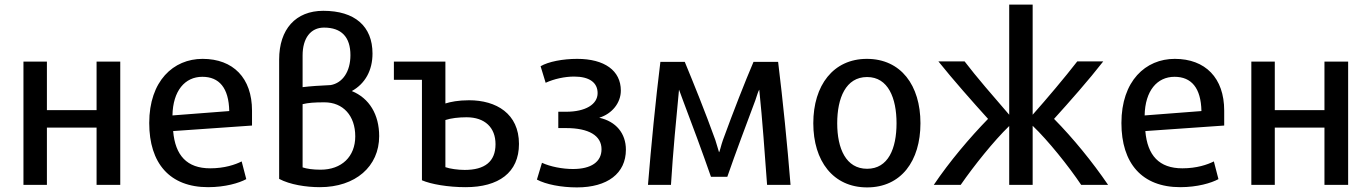

<svg xmlns="http://www.w3.org/2000/svg" viewBox="-20 -800 5964 835"><path d="M503 -532V4H400V-245H184V4H82V-532H184V-321H400V-532Z M1076 -254 733 -230C742 -124 793 -68 894 -68C957 -68 1003 -84 1031 -98L1051 -21C1020 -4 959 14 885 14C718 14 629 -90 629 -265C629 -448 734 -544 861 -544C994 -544 1076 -461 1076 -319ZM977 -317C975 -418 933 -466 860 -466C784 -466 732 -405 730 -298Z M1600 -567C1600 -494 1568 -436 1510 -404C1586 -373 1629 -302 1629 -208C1629 -76 1526 14 1371 14C1311 14 1241 3 1194 -22V-541C1194 -673 1266 -753 1386 -753C1523 -753 1600 -686 1600 -567ZM1525 -207C1525 -297 1472 -355 1391 -355C1347 -355 1321 -353 1296 -347V-72C1314 -66 1341 -62 1374 -62C1466 -62 1525 -119 1525 -207ZM1296 -421C1329 -425 1371 -428 1418 -430C1470 -439 1504 -489 1504 -560C1504 -639 1465 -680 1389 -680C1331 -680 1296 -634 1296 -559Z M1693 -532H1917V-350C1939 -357 1973 -364 2020 -364C2138 -364 2237 -306 2237 -174C2237 -49 2148 14 2005 14C1928 14 1854 1 1815 -16V-453H1693ZM2135 -173C2135 -245 2089 -290 2009 -290C1975 -290 1941 -286 1917 -278V-73C1936 -66 1972 -61 2001 -61C2088 -61 2135 -97 2135 -173Z M2702 -149C2702 -46 2622 15 2489 15C2421 15 2354 2 2315 -19L2337 -92C2374 -75 2426 -65 2472 -65C2551 -65 2596 -96 2596 -151C2596 -210 2541 -243 2442 -243H2408V-314H2442C2526 -314 2579 -346 2579 -395C2579 -441 2543 -467 2477 -467C2436 -467 2390 -457 2353 -440L2331 -512C2365 -532 2428 -544 2490 -544C2609 -544 2680 -493 2680 -406C2680 -353 2642 -305 2586 -288C2659 -272 2702 -220 2702 -149Z M3418 4H3316C3306 -131 3296 -275 3282 -410C3278 -405 3272 -385 3265 -364C3230 -270 3177 -130 3143 -31H3072C3038 -129 2986 -270 2950 -364C2942 -385 2935 -406 2933 -410C2921 -284 2907 -143 2898 4H2798C2812 -167 2831 -362 2852 -531H2958C2996 -439 3046 -316 3091 -191C3099 -167 3104 -146 3107 -138C3110 -139 3116 -169 3124 -191C3170 -317 3219 -442 3257 -531H3364C3385 -360 3404 -170 3418 4Z M3983 -264C3983 -100 3899 15 3751 15C3603 15 3517 -100 3517 -264C3517 -429 3604 -544 3750 -544C3898 -544 3983 -429 3983 -264ZM3879 -264C3879 -373 3843 -465 3751 -465C3658 -465 3621 -373 3621 -264C3621 -154 3659 -66 3751 -66C3843 -66 3879 -154 3879 -264Z M4158 4H4041C4109 -97 4198 -202 4277 -283C4210 -357 4125 -453 4061 -533H4175C4226 -466 4299 -382 4369 -301V-780H4471V-301C4533 -371 4610 -462 4665 -533H4778C4715 -452 4631 -357 4564 -283C4646 -200 4731 -96 4799 4H4682C4627 -78 4538 -189 4471 -253V4H4369V-252C4302 -187 4217 -81 4158 4Z M5304 -254 4961 -230C4970 -124 5021 -68 5122 -68C5185 -68 5231 -84 5259 -98L5279 -21C5248 -4 5187 14 5113 14C4946 14 4857 -90 4857 -265C4857 -448 4962 -544 5089 -544C5222 -544 5304 -461 5304 -319ZM5205 -317C5203 -418 5161 -466 5088 -466C5012 -466 4960 -405 4958 -298Z M5843 -532V4H5740V-245H5524V4H5422V-532H5524V-321H5740V-532Z"/></svg>

Font: Repo Medium
Style: Regular
Weight: 500
Designer: Stefan Peev
Foundry: Context Ltd
Version: Version 1.502